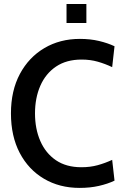

<svg xmlns="http://www.w3.org/2000/svg" viewBox="-20 -904 608 938"><path d="M369 14Q270.5 14 194.8 -30.8Q119 -75.5 76.2 -157.2Q33.5 -239 33.5 -350Q33.5 -461 77.2 -542.8Q121 -624.5 197 -669.2Q273 -714 370.5 -714Q421 -714 464 -703.8Q507 -693.5 539.5 -678L528 -576Q494.5 -592 458 -602.5Q421.5 -613 378.5 -613Q304.5 -613 253.8 -578.8Q203 -544.5 177 -485Q151 -425.5 151 -350Q151 -274.5 177 -215Q203 -155.5 253.2 -121.2Q303.5 -87 377.5 -87Q421 -87 457.2 -97Q493.5 -107 528 -123L539.5 -21.5Q506 -5.5 463.2 4.2Q420.5 14 369 14ZM305 -791.5V-884.5H402V-791.5Z"/></svg>

Font: Cabin SemiCondensedMedium
Style: Regular
Weight: 500
Width: 4
Designer: Pablo Impallari
Foundry: Pablo Impallari. http://www.impallari.com Igino Marini. http://www.ikern.com
Version: Version 3.001